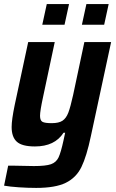

<svg xmlns="http://www.w3.org/2000/svg" viewBox="-24 -716 570 940"><path d="M-4 193 16 95H38Q120 97 142 97Q200 97 225.5 88Q251 79 262.5 55Q274 31 287 -29Q290 -44 295 -66H287Q244 1 147 1Q84 1 58.5 -22Q33 -45 33 -94Q33 -130 48 -202L114 -510H244L187 -242Q172 -173 172 -149Q172 -126 184 -119.5Q196 -113 229 -113Q264 -113 282 -125Q300 -137 310.5 -164.5Q321 -192 334 -251L389 -510H520L421 -50Q400 50 374.5 102Q349 154 298 179Q247 204 153 204Q112 204 68 201Q24 198 -4 193ZM183 -595 205 -696H314L292 -595ZM377 -595 399 -696H508L486 -595Z"/></svg>

Font: Saira Semi Condensed SemiBold
Style: Italic
Weight: 600
Width: 4
Italic angle: -12°
Designer: Hector Gatti with collaboration of the Omnibus-Type team
Foundry: Omnibus-Type
Version: Version 1.001; ttfautohint (v1.8)